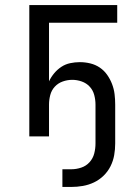

<svg xmlns="http://www.w3.org/2000/svg" viewBox="-20 -540 540 760"><path d="M227 200V130H262Q282 130 301.5 123.5Q321 117 334.5 102Q348 87 353 67.5Q358 48 358 28V-126Q358 -145 353 -164Q348 -183 335 -197Q322 -211 303.5 -217.5Q285 -224 266 -224Q247 -224 228.5 -217.5Q210 -211 197 -197Q184 -183 179 -164Q174 -145 174 -126V0H96V-520H444V-450H174V-218Q182 -235 194.5 -250Q207 -265 223 -275.5Q239 -286 258 -290Q277 -294 296 -294Q317 -294 337.5 -289Q358 -284 375 -272.5Q392 -261 404 -244Q416 -227 423.5 -207.5Q431 -188 433.5 -167.5Q436 -147 436 -126V28Q436 51 432 74Q428 97 417.5 118Q407 139 390 155.5Q373 172 352 182Q331 192 308 196Q285 200 262 200Z"/></svg>

Font: Iosevka SS04
Style: Regular
Weight: 400
Monospace: yes
Designer: Belleve Invis
Foundry: Belleve Invis
Version: Version 19.0.0; ttfautohint (v1.8.4)